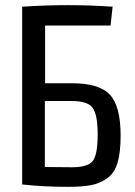

<svg xmlns="http://www.w3.org/2000/svg" viewBox="-20 -716 525 745"><path d="M155 -393H259Q365 -393 406.5 -348.5Q448 -304 448 -190Q448 -124 436 -84Q424 -44 395.5 -24Q367 -4 333 2.5Q299 9 243 9Q150 9 69 0H66V-690Q156 -696 243 -696Q330 -696 417 -690L409 -617H155ZM154 -68 259 -67Q321 -67 340 -91.5Q359 -116 359 -194Q359 -270 340 -297Q321 -324 259 -324H154Z"/></svg>

Font: exo2condensed_r
Style: Regular
Weight: 400
Width: 3
Designer: Natanael Gama
Version: Version 1.001;PS 001.001;hotconv 1.0.70;makeotf.lib2.5.58329